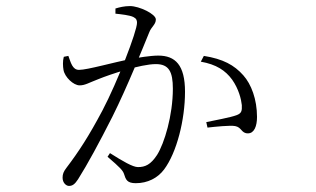

<svg xmlns="http://www.w3.org/2000/svg" viewBox="-20 -567 1040 632"><path d="M207 45C218 45 226 40 237 23C268 -26 307 -98 350 -183C400 -283 450 -409 471 -460C478 -479 493 -486 493 -503C493 -521 438 -547 408 -547C389 -547 373 -543 360 -539V-522C379 -520 407 -517 419 -511C429 -506 431 -500 431 -492C431 -464 367 -298 317 -203C273 -120 240 -69 199 -15C189 -2 186 6 186 18C186 35 198 45 207 45ZM427 36C466 36 499 19 520 -9C562 -65 589 -173 589 -265C589 -353 557 -384 501 -384C475 -384 433 -377 412 -373C354 -362 268 -337 240 -337C218 -337 213 -362 205 -383L190 -380C186 -366 187 -348 189 -337C193 -313 222 -286 242 -286C260 -286 271 -294 305 -307C342 -322 443 -356 493 -356C536 -356 549 -331 549 -275C549 -187 521 -95 497 -57C476 -25 458 -17 434 -17C417 -17 383 -37 342 -63L334 -51C376 -15 384 -6 388 5C394 24 398 36 427 36ZM796 -128C817 -128 826 -152 826 -182C826 -240 807 -290 781 -319C751 -353 714 -373 651 -383L641 -364C692 -355 722 -335 744 -305C766 -274 774 -240 776 -221C777 -202 775 -194 759 -188C738 -180 686 -171 659 -165L663 -147C689 -150 738 -155 754 -152C776 -148 774 -128 796 -128Z"/></svg>

Font: Source Han Serif TW VF
Style: Regular
Weight: 250
Designer: Ryoko NISHIZUKA 西塚涼子 (kana & ideographs); Frank Grießhammer (Latin, Greek & Cyrillic); Wenlong ZHANG 张文龙 (bopomofo); San
Foundry: Adobe
Version: Version 2.002;hotconv 1.1.0;makeotfexe 2.6.0